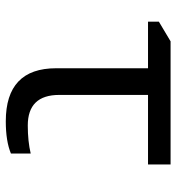

<svg xmlns="http://www.w3.org/2000/svg" viewBox="6 -582 589 640"><g transform="rotate(90 300.0 -261.5)"><path d="M527.8 -536.1V-460.9H295.9V-165Q295.9 -60.1 397.9 -60.1Q450.2 -60.1 491.2 -69.8V-3.9Q450.2 13.2 383.8 13.2Q207 13.2 207 -154.8V-460.9H51.8V-497.1L117.2 -536.1Z"/></g></svg>

Font: Apple Sans Adjectives
Style: Regular
Weight: 400
Monospace: yes
Foundry: Apple Sans Adjectives
Version: Version 0.01